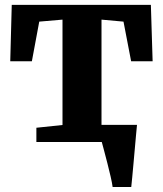

<svg xmlns="http://www.w3.org/2000/svg" viewBox="-20 -568 652 768"><path d="M430.5 180Q428.5 164 422.5 138.2Q416.5 112.5 409.5 84.8Q402.5 57 396.2 33.8Q390 10.5 387 -0.5L352.5 -68.5H528Q526.5 -54 524.2 -28.5Q522 -3 519.2 27.5Q516.5 58 513.8 88Q511 118 508.8 142.5Q506.5 167 505 180ZM125.5 0V-57L230 -68V-489.5L137 -481.5L107.5 -323H21L27 -548.5H583.5L590.5 -323H504.5L474 -481.5L386 -489.5V-68L494 -57V0Z"/></svg>

Font: Merriweather 36pt ExtraBold
Style: Regular
Weight: 800
Designer: Eben Sorkin
Foundry: Eben Sorkin
Version: Version 2.100